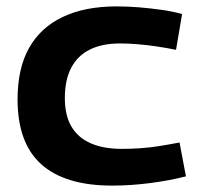

<svg xmlns="http://www.w3.org/2000/svg" viewBox="-20 -571 626 601"><path d="M35 -260Q35 -357 71 -421Q107 -485 176.5 -518Q246 -551 345 -551Q380 -551 416 -548Q452 -545 487 -540Q522 -535 550 -527L531 -415Q502 -421 471.5 -425.5Q441 -430 412 -432.5Q383 -435 356 -435Q300 -435 261.5 -416Q223 -397 203 -359Q183 -321 183 -264Q183 -210 203.5 -175Q224 -140 264 -122.5Q304 -105 361 -105Q390 -105 419.5 -107Q449 -109 480 -114Q511 -119 542 -125L562 -19Q512 -6 450.5 2Q389 10 331 10Q184 10 109.5 -56.5Q35 -123 35 -260Z"/></svg>

Font: Georama SemiExpanded SemiBold
Style: Regular
Weight: 600
Width: 6
Designer: Jean-Baptiste Levee
Foundry: Production Type
Version: Version 1.001